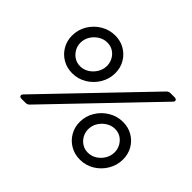

<svg xmlns="http://www.w3.org/2000/svg" viewBox="-154 -1027 1308 1308"><g transform="rotate(45 500.5 -372.5)"><path d="M275 -367Q224 -367 182.5 -391Q141 -415 117 -456.5Q93 -498 93 -548Q93 -605 121.5 -652.5Q150 -700 197.5 -728.5Q245 -757 302 -757Q353 -757 394 -733Q435 -709 459 -668Q483 -627 483 -576Q483 -520 454.5 -472Q426 -424 378.5 -395.5Q331 -367 275 -367ZM155 0Q139 0 135.5 -9.5Q132 -19 142 -30L816 -732Q828 -745 845 -745H884Q900 -745 904 -735.5Q908 -726 897 -715L223 -13Q211 0 194 0ZM280 -439Q314 -439 343 -457.5Q372 -476 390 -506Q408 -536 408 -570Q408 -600 394 -626.5Q380 -653 355 -669Q330 -685 297 -685Q263 -685 233.5 -666.5Q204 -648 186 -618.5Q168 -589 168 -554Q168 -524 182.5 -498Q197 -472 222 -455.5Q247 -439 280 -439ZM728 12Q677 12 635.5 -12Q594 -36 570 -77.5Q546 -119 546 -169Q546 -226 575 -273.5Q604 -321 651.5 -349.5Q699 -378 756 -378Q807 -378 848 -354Q889 -330 912.5 -289Q936 -248 936 -197Q936 -141 907.5 -93Q879 -45 832 -16.5Q785 12 728 12ZM733 -60Q767 -60 796 -78Q825 -96 843 -126Q861 -156 861 -191Q861 -221 847 -247Q833 -273 808.5 -289.5Q784 -306 751 -306Q717 -306 687.5 -287.5Q658 -269 640 -239.5Q622 -210 622 -175Q622 -145 636 -119Q650 -93 675.5 -76.5Q701 -60 733 -60Z"/></g></svg>

Font: Pitagon Sans Text
Style: Italic
Weight: 400
Italic angle: -8°
Designer: Travis Tran
Foundry: Pitagon
Version: Version 1.001; ttfautohint (v1.8.4.7-5d5b);gftools[0.9.26]